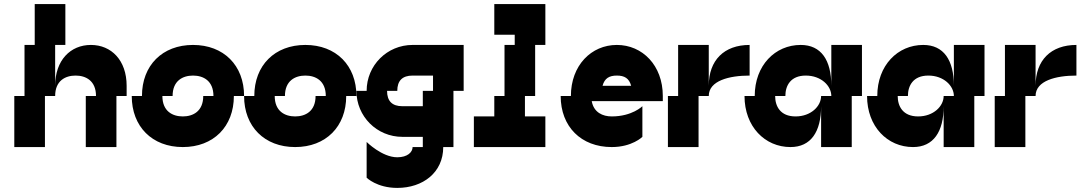

<svg xmlns="http://www.w3.org/2000/svg" viewBox="-20 -720 5290 940"><path d="M250 -300V-500H300V-700H150V-500H100V-250H50V0H200V-250H250C250 -325 300 -350 350 -350C400 -350 450 -325 450 -250H400V0H550V-250H600V-300C600 -425 525 -500 425 -500C325 -500 250 -425 250 -300Z M675 -250H625C625 -100 725 0 875 0C1025 0 1125 -100 1125 -250H1175C1175 -400 1075 -500 925 -500C775 -500 675 -400 675 -250ZM775 -250H825C825 -325 875 -350 925 -350C975 -350 1025 -325 1025 -250H975C975 -175 925 -150 875 -150C825 -150 775 -175 775 -250Z M1225 -250H1175C1175 -100 1275 0 1425 0C1575 0 1675 -100 1675 -250H1725C1725 -400 1625 -500 1475 -500C1325 -500 1225 -400 1225 -250ZM1325 -250H1375C1375 -325 1425 -350 1475 -350C1525 -350 1575 -325 1575 -250H1525C1525 -175 1475 -150 1425 -150C1375 -150 1325 -175 1325 -250Z M2100 -275H2050V-200H1950C1900 -200 1875 -225 1875 -275H1925C1925 -325 1950 -350 2000 -350H2100ZM1725 -275C1725 -150 1825 -50 1950 -50H2050V0H2000C2000 25 1975 50 1925 50C1850 50 1775 -25 1775 -25V150C1775 150 1825 200 1925 200C2050 200 2150 125 2150 0H2200V-275H2250V-500H2000C1875 -500 1775 -400 1775 -275Z M2500 -500H2450V-250H2400V-150H2300V0H2650V-150H2550V-250H2600V-500H2650V-700H2400V-550H2500Z M2775 -250H2725C2725 -100 2825 0 2975 0C3075 0 3125 -50 3125 -50V-200C3125 -200 3075 -150 2975 -150C2931 -150 2887 -169 2877 -225H3225V-250C3225 -400 3125 -500 3000 -500C2875 -500 2775 -400 2775 -250ZM2930 -300C2940 -337 2963 -350 3000 -350C3037 -350 3060 -337 3070 -300Z M3300 -250H3250V0H3400V-250H3450C3450 -325 3550 -350 3650 -350V-500C3525 -500 3450 -425 3450 -300V-500H3300Z M3675 -250H3625C3625 -100 3725 0 3850 0C3950 0 4000 -75 4000 -200V0H4150V-250H4200V-500H4050V-300C4050 -426 4000 -500 3900 -500C3775 -500 3675 -400 3675 -250ZM3775 -250H3825C3825 -300 3850 -350 3925 -350C4000 -350 4050 -300 4050 -250H4000C4000 -200 3950 -150 3875 -150C3800 -150 3775 -200 3775 -250Z M4275 -250H4225C4225 -100 4325 0 4450 0C4550 0 4600 -75 4600 -200V0H4750V-250H4800V-500H4650V-300C4650 -426 4600 -500 4500 -500C4375 -500 4275 -400 4275 -250ZM4375 -250H4425C4425 -300 4450 -350 4525 -350C4600 -350 4650 -300 4650 -250H4600C4600 -200 4550 -150 4475 -150C4400 -150 4375 -200 4375 -250Z M4900 -250H4850V0H5000V-250H5050C5050 -325 5150 -350 5250 -350V-500C5125 -500 5050 -425 5050 -300V-500H4900Z"/></svg>

Font: LS-VG5000 Bold Shifted
Style: Regular
Weight: 400
Designer: Justin Bihan, 2021
Foundry: Justin Bihan, 2021
Version: Version 1.000;Glyphs 3.1.2 (3151)